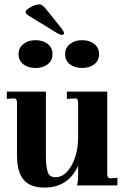

<svg xmlns="http://www.w3.org/2000/svg" viewBox="-20 -840 572 870"><path d="M182 10Q117 10 87 -25.5Q57 -61 57 -138V-375Q57 -394 44 -394L11 -392V-425H188V-132Q188 -82 197 -59Q204 -37 232 -37Q274 -37 304 -90Q334 -143 334 -220V-374Q334 -394 322 -394L283 -392V-425H466V-51Q466 -33 479 -32L512 -34V0H329Q334 -17 334 -44V-89Q289 10 182 10ZM260 -682Q252 -682 239 -690L108 -770Q96 -778 96 -786Q96 -795 118.5 -807.5Q141 -820 158 -820Q172 -820 190 -797L256 -715Q268 -700 270 -691Q271 -687 268 -684.5Q265 -682 260 -682ZM64 -595Q64 -623 86 -640.5Q108 -658 141 -658Q175 -658 196.5 -640.5Q218 -623 218 -595Q218 -566 196.5 -549Q175 -532 141 -532Q107 -532 85.5 -549Q64 -566 64 -595ZM275 -595Q275 -623 297 -640.5Q319 -658 352 -658Q386 -658 407.5 -640.5Q429 -623 429 -595Q429 -566 407.5 -549Q386 -532 352 -532Q318 -532 296.5 -549Q275 -566 275 -595Z"/></svg>

Font: UnnaBold
Style: Bold
Weight: 700
Designer: Jorge de Buen Unna
Foundry: Omnibus-Type
Version: Version 2.008;hotconv 1.0.109;makeotfexe 2.5.65596